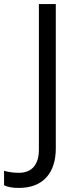

<svg xmlns="http://www.w3.org/2000/svg" viewBox="-98 -734 385 942"><path d="M-5.9 188Q-51.8 188 -78.1 174.8V104Q-43.5 113.8 -5.9 113.8Q42.5 113.8 67.6 84.5Q92.8 55.2 92.8 0V-713.9H175.8V-6.8Q175.8 85.9 128.9 137Q82 188 -5.9 188Z"/></svg>

Font: f0_25643 
Style: Regular
Weight: 400
Foundry: Ascender Corporation
Version: Version 1.10